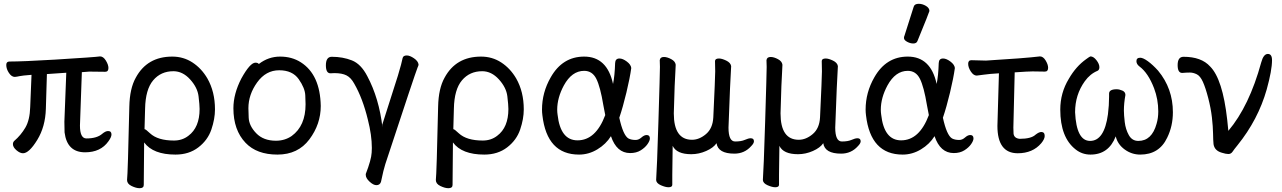

<svg xmlns="http://www.w3.org/2000/svg" viewBox="-20 -790 6753 1011"><path d="M101 17Q85 17 66.5 1Q48 -15 48 -31Q48 -41 55 -48Q90 -78 113.5 -118Q137 -158 139 -226L146 -396Q95 -392 82.5 -389Q70 -386 58 -385Q41 -385 27 -406Q13 -427 13 -448Q13 -466 30 -466Q99 -466 268 -476Q481 -489 507 -493Q524 -493 537.5 -471Q551 -449 551 -432Q551 -412 534 -412L450 -413L411 -410L401 -129Q401 -61 435 -61Q491 -61 519 -86Q536 -100 549 -100Q567 -100 567 -82Q567 -68 551 -46Q510 12 428 12Q333 12 320 -93Q319 -109 319 -149L329 -407L227 -400Q224 -312 221.5 -217.5Q219 -123 176 -53Q133 17 101 17Z M896 -50Q940 -50 972 -75Q1031 -119 1031 -216Q1031 -237 1025.5 -283Q1020 -329 981 -372Q942 -415 893 -415Q827 -415 786.5 -367Q746 -319 744 -218L741 -110Q747 -110 770 -88Q811 -50 896 -50ZM715 201Q697 201 673 189.5Q649 178 649 158Q653 127 661 -229Q663 -324 695 -381Q755 -492 887 -492Q946 -492 993.5 -461Q1041 -430 1072 -377Q1112 -307 1112 -214Q1112 -164 1093 -108Q1074 -52 1024.5 -14Q975 24 904 24Q786 24 739 -40L737 184Q737 201 715 201Z M1433 -49Q1480 -49 1516 -74Q1589 -127 1589 -241Q1589 -249 1587.5 -287.5Q1586 -326 1553 -373Q1520 -420 1450 -420Q1380 -420 1334 -356Q1288 -292 1288 -220Q1288 -214 1289.5 -171Q1291 -128 1329 -88.5Q1367 -49 1433 -49ZM1441 24Q1332 24 1273 -38Q1209 -105 1209 -220Q1209 -296 1251 -377Q1297 -460 1325 -460Q1338 -460 1343 -453Q1393 -492 1455 -492Q1517 -492 1564 -462Q1666 -397 1669 -232Q1669 -136 1609 -56Q1549 24 1441 24Z M1962 185Q1946 185 1926 166.5Q1906 148 1906 131V126Q1935 51 1937 14L1938 -11Q1938 -78 1917 -160Q1890 -272 1845 -350Q1828 -381 1804.5 -393Q1781 -405 1741 -405Q1728 -405 1720 -404Q1696 -404 1696 -446Q1696 -491 1727 -491Q1785 -491 1833 -472Q1881 -453 1914 -389Q1976 -273 1994 -119L1993 -134L2075 -391Q2096 -461 2100 -484Q2103 -498 2122 -498Q2138 -498 2160 -483Q2182 -468 2184 -450Q2184 -445 2179 -435Q2167 -406 2009 74Q2000 101 1986 168Q1980 185 1962 185Z M2522 -50Q2566 -50 2598 -75Q2657 -119 2657 -216Q2657 -237 2651.5 -283Q2646 -329 2607 -372Q2568 -415 2519 -415Q2453 -415 2412.5 -367Q2372 -319 2370 -218L2367 -110Q2373 -110 2396 -88Q2437 -50 2522 -50ZM2341 201Q2323 201 2299 189.5Q2275 178 2275 158Q2279 127 2287 -229Q2289 -324 2321 -381Q2381 -492 2513 -492Q2572 -492 2619.5 -461Q2667 -430 2698 -377Q2738 -307 2738 -214Q2738 -164 2719 -108Q2700 -52 2650.5 -14Q2601 24 2530 24Q2412 24 2365 -40L2363 184Q2363 201 2341 201Z M3021 -51Q3117 -51 3167 -184L3157 -236Q3141 -333 3120 -375Q3099 -417 3056 -417Q2991 -417 2949 -340Q2914 -275 2914 -212Q2914 -199 2916 -186Q2931 -51 3021 -51ZM3029 24Q2860 24 2836 -183Q2834 -198 2834 -213Q2834 -303 2880 -383Q2942 -492 3056 -492Q3177 -492 3208 -348Q3217 -391 3219 -458Q3220 -482 3242 -482Q3259 -482 3280.5 -466Q3302 -450 3304 -432Q3297 -380 3278.5 -303Q3260 -226 3241 -170Q3261 -78 3289 -61Q3304 -53 3327 -53Q3343 -53 3357.5 -66Q3372 -79 3385 -79Q3402 -79 3402 -61Q3402 -49 3389.5 -31Q3377 -13 3354 1.5Q3331 16 3298 16Q3227 16 3197 -73Q3171 -31 3125.5 -3.5Q3080 24 3029 24Z M3500 196Q3484 196 3460 185.5Q3436 175 3435 158Q3439 108 3447 -150Q3455 -408 3455 -438L3454 -473Q3456 -490 3476 -490Q3493 -490 3514.5 -478.5Q3536 -467 3538 -449Q3538 -433 3536 -407Q3533 -373 3528 -193Q3528 -54 3624 -54Q3662 -54 3697.5 -84Q3733 -114 3736 -172Q3746 -384 3746 -414L3745 -468Q3745 -482 3766 -482Q3781 -482 3804 -471Q3827 -460 3830 -442Q3825 -367 3816 -118Q3816 -45 3851 -45Q3883 -45 3902 -53.5Q3921 -62 3933 -62Q3950 -62 3950 -46Q3950 -35 3935 -20Q3900 19 3847 19Q3761 19 3753 -36Q3737 -12 3698.5 5Q3660 22 3620 22Q3543 22 3522 -22L3520 130V183Q3520 196 3500 196Z M4062 196Q4046 196 4022 185.5Q3998 175 3997 158Q4001 108 4009 -150Q4017 -408 4017 -438L4016 -473Q4018 -490 4038 -490Q4055 -490 4076.5 -478.5Q4098 -467 4100 -449Q4100 -433 4098 -407Q4095 -373 4090 -193Q4090 -54 4186 -54Q4224 -54 4259.5 -84Q4295 -114 4298 -172Q4308 -384 4308 -414L4307 -468Q4307 -482 4328 -482Q4343 -482 4366 -471Q4389 -460 4392 -442Q4387 -367 4378 -118Q4378 -45 4413 -45Q4445 -45 4464 -53.5Q4483 -62 4495 -62Q4512 -62 4512 -46Q4512 -35 4497 -20Q4462 19 4409 19Q4323 19 4315 -36Q4299 -12 4260.5 5Q4222 22 4182 22Q4105 22 4084 -22L4082 130V183Q4082 196 4062 196Z M4725 -51Q4821 -51 4871 -184L4861 -236Q4845 -333 4824 -375Q4803 -417 4760 -417Q4695 -417 4653 -340Q4618 -275 4618 -212Q4618 -199 4620 -186Q4635 -51 4725 -51ZM4733 24Q4564 24 4540 -183Q4538 -198 4538 -213Q4538 -303 4584 -383Q4646 -492 4760 -492Q4881 -492 4912 -348Q4921 -391 4923 -458Q4924 -482 4946 -482Q4963 -482 4984.5 -466Q5006 -450 5008 -432Q5001 -380 4982.5 -303Q4964 -226 4945 -170Q4965 -78 4993 -61Q5008 -53 5031 -53Q5047 -53 5061.5 -66Q5076 -79 5089 -79Q5106 -79 5106 -61Q5106 -49 5093.5 -31Q5081 -13 5058 1.5Q5035 16 5002 16Q4931 16 4901 -73Q4875 -31 4829.5 -3.5Q4784 24 4733 24ZM4789 -561Q4773 -561 4756.5 -570Q4740 -579 4740 -590Q4740 -598 4742 -600L4791 -754Q4795 -770 4818 -770Q4837 -770 4855.5 -759Q4874 -748 4874 -732Q4874 -728 4811 -574Q4806 -561 4789 -561Z M5339 17Q5232 17 5232 -127L5240 -404Q5189 -401 5162 -397Q5135 -393 5123 -392Q5106 -392 5092 -413.5Q5078 -435 5078 -454Q5078 -473 5095 -473L5172 -471Q5372 -483 5456 -493Q5473 -493 5486 -471.5Q5499 -450 5499 -433Q5499 -413 5482 -413L5417 -414Q5395 -414 5323 -409L5316 -118L5317 -86Q5320 -62 5349 -59Q5410 -59 5433 -81Q5451 -95 5463 -95Q5481 -95 5481 -74Q5481 -58 5463 -36Q5418 17 5339 17Z M5984 24Q5939 24 5902 -3Q5865 -30 5855 -72Q5818 24 5722 24Q5678 24 5644 -3Q5563 -66 5563 -213Q5563 -301 5608 -375Q5646 -441 5700 -479Q5719 -493 5722 -493Q5738 -493 5753.5 -473Q5769 -453 5769 -436Q5769 -422 5759 -417Q5720 -401 5692 -362Q5641 -291 5641 -199Q5648 -48 5720 -48Q5795 -48 5814 -188Q5820 -236 5820 -281V-297Q5820 -320 5860 -320Q5874 -320 5890 -313Q5906 -306 5906 -290Q5898 -246 5898 -208Q5898 -185 5902.5 -147Q5907 -109 5924 -78.5Q5941 -48 5974 -48Q6045 -48 6070 -138Q6079 -168 6079 -203Q6079 -267 6057 -325Q6026 -406 5980 -440Q5964 -452 5964 -468Q5964 -486 5984 -486Q5999 -486 6024.5 -467.5Q6050 -449 6078 -418Q6156 -324 6156 -199Q6156 -126 6126 -65Q6084 24 5984 24Z M6448 21Q6435 21 6413 14Q6375 3 6370 -31Q6368 -51 6367.5 -87Q6367 -123 6361.5 -171.5Q6356 -220 6342 -274Q6328 -328 6314 -359Q6300 -390 6281.5 -399Q6263 -408 6246 -408Q6227 -408 6205 -406Q6181 -406 6181 -447Q6181 -491 6212 -491Q6306 -491 6352 -440Q6418 -374 6442 -160L6448 -101Q6558 -231 6621 -461Q6633 -506 6656 -506Q6678 -506 6678 -473Q6678 -420 6650 -319Q6605 -160 6496 -25Q6478 -3 6470 9Q6462 21 6448 21Z"/></svg>

Font: LXGW WenKai Lite Medium
Style: Regular
Weight: 500
Designer: LXGW / Fontworks Inc.
Foundry: LXGW / Fontworks Inc.
Version: Version 1.511; March 25, 2025